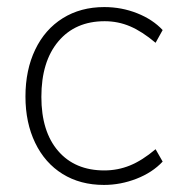

<svg xmlns="http://www.w3.org/2000/svg" viewBox="-20 -516 510 543"><path d="M52 -243Q52 -318 79.5 -375.5Q107 -433 157.5 -464.5Q208 -496 275 -496Q324 -496 368 -478.5Q412 -461 440 -431L420 -395Q382 -427 348 -441.5Q314 -456 276 -456Q193 -456 145 -399Q97 -342 97 -242Q97 -144 144.5 -89Q192 -34 275 -34Q313 -34 347.5 -48Q382 -62 420 -94L440 -59Q411 -28 366 -10.5Q321 7 274 7Q207 7 157 -24Q107 -55 79.5 -112Q52 -169 52 -243Z"/></svg>

Font: wassup Sans
Style: Light
Weight: 200
Version: Version 2.001